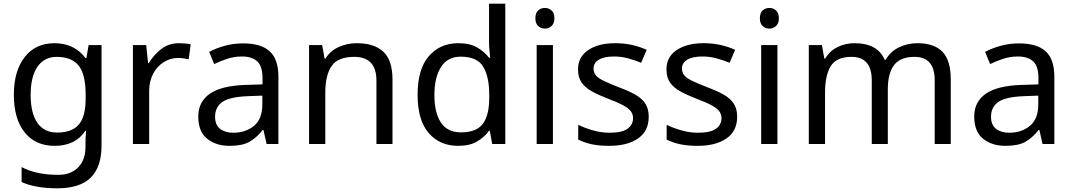

<svg xmlns="http://www.w3.org/2000/svg" viewBox="-20 -780 5812 1040"><path d="M275 -546Q328 -546 370.5 -526Q413 -506 443 -465H448L460 -536H530V9Q530 124 471.5 182Q413 240 290 240Q172 240 97 206V125Q176 167 295 167Q364 167 403.5 126.5Q443 86 443 16V-5Q443 -17 444 -39.5Q445 -62 446 -71H442Q388 10 276 10Q172 10 113.5 -63Q55 -136 55 -267Q55 -395 113.5 -470.5Q172 -546 275 -546ZM287 -472Q220 -472 183 -418.5Q146 -365 146 -266Q146 -167 182.5 -114.5Q219 -62 289 -62Q370 -62 407 -105.5Q444 -149 444 -246V-267Q444 -377 406 -424.5Q368 -472 287 -472Z M950 -546Q965 -546 982.5 -544.5Q1000 -543 1013 -540L1002 -459Q989 -462 973.5 -464Q958 -466 944 -466Q903 -466 867 -443.5Q831 -421 809.5 -380.5Q788 -340 788 -286V0H700V-536H772L782 -438H786Q812 -482 853 -514Q894 -546 950 -546Z M1296 -545Q1394 -545 1441 -502Q1488 -459 1488 -365V0H1424L1407 -76H1403Q1368 -32 1329.5 -11Q1291 10 1223 10Q1150 10 1102 -28.5Q1054 -67 1054 -149Q1054 -229 1117 -272.5Q1180 -316 1311 -320L1402 -323V-355Q1402 -422 1373 -448Q1344 -474 1291 -474Q1249 -474 1211 -461.5Q1173 -449 1140 -433L1113 -499Q1148 -518 1196 -531.5Q1244 -545 1296 -545ZM1322 -259Q1222 -255 1183.5 -227Q1145 -199 1145 -148Q1145 -103 1172.5 -82Q1200 -61 1243 -61Q1311 -61 1356 -98.5Q1401 -136 1401 -214V-262Z M1912 -546Q2008 -546 2057 -499.5Q2106 -453 2106 -349V0H2019V-343Q2019 -472 1899 -472Q1810 -472 1776 -422Q1742 -372 1742 -278V0H1654V-536H1725L1738 -463H1743Q1769 -505 1815 -525.5Q1861 -546 1912 -546Z M2462 10Q2362 10 2302 -59.5Q2242 -129 2242 -267Q2242 -405 2302.5 -475.5Q2363 -546 2463 -546Q2525 -546 2564.5 -523Q2604 -500 2629 -467H2635Q2634 -480 2631.5 -505.5Q2629 -531 2629 -546V-760H2717V0H2646L2633 -72H2629Q2605 -38 2565 -14Q2525 10 2462 10ZM2476 -63Q2561 -63 2595.5 -109.5Q2630 -156 2630 -250V-266Q2630 -366 2597 -419.5Q2564 -473 2475 -473Q2404 -473 2368.5 -416.5Q2333 -360 2333 -265Q2333 -169 2368.5 -116Q2404 -63 2476 -63Z M2932 -737Q2952 -737 2967.5 -723.5Q2983 -710 2983 -681Q2983 -653 2967.5 -639Q2952 -625 2932 -625Q2910 -625 2895 -639Q2880 -653 2880 -681Q2880 -710 2895 -723.5Q2910 -737 2932 -737ZM2975 -536V0H2887V-536Z M3494 -148Q3494 -70 3436 -30Q3378 10 3280 10Q3224 10 3183.5 1Q3143 -8 3112 -24V-104Q3144 -88 3189.5 -74.5Q3235 -61 3282 -61Q3349 -61 3379 -82.5Q3409 -104 3409 -140Q3409 -160 3398 -176Q3387 -192 3358.5 -208Q3330 -224 3277 -244Q3225 -264 3188 -284Q3151 -304 3131 -332Q3111 -360 3111 -404Q3111 -472 3166.5 -509Q3222 -546 3312 -546Q3361 -546 3403.5 -536.5Q3446 -527 3483 -510L3453 -440Q3419 -454 3382 -464Q3345 -474 3306 -474Q3252 -474 3223.5 -456.5Q3195 -439 3195 -409Q3195 -387 3208 -371.5Q3221 -356 3251.5 -341.5Q3282 -327 3333 -307Q3384 -288 3420 -268Q3456 -248 3475 -219.5Q3494 -191 3494 -148Z M3973 -148Q3973 -70 3915 -30Q3857 10 3759 10Q3703 10 3662.5 1Q3622 -8 3591 -24V-104Q3623 -88 3668.5 -74.5Q3714 -61 3761 -61Q3828 -61 3858 -82.5Q3888 -104 3888 -140Q3888 -160 3877 -176Q3866 -192 3837.5 -208Q3809 -224 3756 -244Q3704 -264 3667 -284Q3630 -304 3610 -332Q3590 -360 3590 -404Q3590 -472 3645.5 -509Q3701 -546 3791 -546Q3840 -546 3882.5 -536.5Q3925 -527 3962 -510L3932 -440Q3898 -454 3861 -464Q3824 -474 3785 -474Q3731 -474 3702.5 -456.5Q3674 -439 3674 -409Q3674 -387 3687 -371.5Q3700 -356 3730.5 -341.5Q3761 -327 3812 -307Q3863 -288 3899 -268Q3935 -248 3954 -219.5Q3973 -191 3973 -148Z M4148 -737Q4168 -737 4183.5 -723.5Q4199 -710 4199 -681Q4199 -653 4183.5 -639Q4168 -625 4148 -625Q4126 -625 4111 -639Q4096 -653 4096 -681Q4096 -710 4111 -723.5Q4126 -737 4148 -737ZM4191 -536V0H4103V-536Z M4949 -546Q5040 -546 5085 -499.5Q5130 -453 5130 -349V0H5043V-345Q5043 -472 4934 -472Q4856 -472 4822.5 -427Q4789 -382 4789 -296V0H4702V-345Q4702 -472 4592 -472Q4511 -472 4480 -422Q4449 -372 4449 -278V0H4361V-536H4432L4445 -463H4450Q4475 -505 4517.5 -525.5Q4560 -546 4608 -546Q4734 -546 4772 -456H4777Q4804 -502 4850.5 -524Q4897 -546 4949 -546Z M5499 -545Q5597 -545 5644 -502Q5691 -459 5691 -365V0H5627L5610 -76H5606Q5571 -32 5532.5 -11Q5494 10 5426 10Q5353 10 5305 -28.5Q5257 -67 5257 -149Q5257 -229 5320 -272.5Q5383 -316 5514 -320L5605 -323V-355Q5605 -422 5576 -448Q5547 -474 5494 -474Q5452 -474 5414 -461.5Q5376 -449 5343 -433L5316 -499Q5351 -518 5399 -531.5Q5447 -545 5499 -545ZM5525 -259Q5425 -255 5386.5 -227Q5348 -199 5348 -148Q5348 -103 5375.5 -82Q5403 -61 5446 -61Q5514 -61 5559 -98.5Q5604 -136 5604 -214V-262Z"/></svg>

Font: Noto Sans Tagalog
Style: Regular
Weight: 400
Designer: Monotype Design Team
Foundry: Monotype Imaging Inc.
Version: Version 2.001; ttfautohint (v1.8.4.7-5d5b)